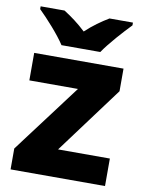

<svg xmlns="http://www.w3.org/2000/svg" viewBox="-86 -827 669 887"><g transform="rotate(10 248.5 -383.0)"><path d="M158 -606H340C370 -651 430 -717 465 -753V-766H355C320 -745 283 -719 248 -686C213 -719 179 -744 144 -766H32V-753C70 -716 129 -651 158 -606ZM469 0V-129H226L459 -443V-549H40V-420H268L26 -98V0Z"/></g></svg>

Font: Noto Sans Telugu ExtraBold
Style: Regular
Weight: 800
Designer: Jelle Bosma - Monotype Design Team
Foundry: Monotype Imaging Inc.
Version: Version 2.005